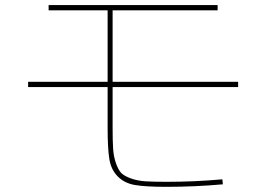

<svg xmlns="http://www.w3.org/2000/svg" viewBox="-20 -720 1040 750"><path d="M910.2 -379.9H419.9V-219.7Q419.9 -168.9 421.9 -138.7Q423.8 -108.4 433.1 -82Q442.4 -55.7 454.1 -43.9Q465.8 -32.2 491.7 -22.9Q517.6 -13.7 548.3 -11.7Q579.1 -9.8 629.9 -9.8Q740.2 -9.8 848.6 -19.5L850.6 0Q740.2 9.8 629.9 9.8Q549.8 9.8 508.3 2.9Q466.8 -3.9 440.4 -30.3Q414.1 -56.6 407.2 -98.1Q400.4 -139.6 400.4 -219.7V-379.9H89.8V-400.4H400.4V-679.7H169.9V-700.2H830.1V-679.7H419.9V-400.4H910.2Z"/></svg>

Font: Mgen+ 1mn thin
Style: Regular
Weight: 100
Designer: [Source Han Sans]
Ryoko NISHIZUKA  (kana & ideographs); Paul D. Hunt (Latin, Greek & Cyrillic); Wenlong ZHANG  (bopomofo
Version: Version 1.059.20150602